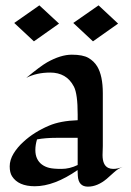

<svg xmlns="http://www.w3.org/2000/svg" viewBox="-20 -695 494 724"><path d="M367.7 -144.5 366.7 -110.4Q366.7 -72.3 388.2 -62Q396.5 -58.1 407.2 -58.1Q424.3 -58.1 442.4 -65.9Q423.8 -58.1 410.2 -45.4Q396.5 -32.7 382.3 -20.5Q347.2 8.8 311.5 8.8Q275.9 8.8 273.4 -32.2Q272.5 -43 272.5 -53.7Q184.6 7.3 111.3 7.3Q49.3 7.3 25.4 -30.3Q16.6 -43.9 16.6 -67.9Q16.6 -91.8 31.2 -116Q45.9 -140.1 68.4 -160.2Q108.4 -197.3 165 -221.2Q207 -239.3 272.9 -241.7V-263.2Q272.9 -340.8 258.8 -368.2Q244.6 -395.5 222.2 -408.4Q199.7 -421.4 169.4 -421.4Q118.2 -421.4 79.1 -401.4Q132.8 -445.8 157.7 -460Q209 -488.8 250.7 -488.8Q292.5 -488.8 313.5 -476.6Q334.5 -464.4 346.7 -444.3Q367.7 -409.2 367.7 -343.3ZM272.9 -72.8V-175.3H193.8Q151.4 -175.3 119.6 -169.4Q113.3 -148.4 113.3 -129.4Q113.3 -110.4 119.9 -96.7Q126.5 -83 138.2 -74.5Q149.9 -65.9 165.5 -62Q181.2 -58.1 211.9 -58.1Q242.7 -58.1 272.9 -72.8ZM425.3 -606 330.6 -539.1 256.3 -608.4 351.6 -674.8ZM202.6 -606 107.9 -539.1 33.7 -608.4 128.4 -674.8Z"/></svg>

Font: Fondamento
Style: Regular
Weight: 400
Version: Version 1.000